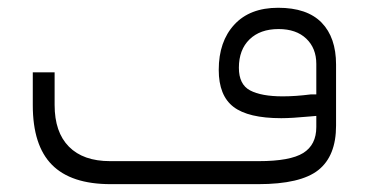

<svg xmlns="http://www.w3.org/2000/svg" viewBox="-20 -469 939 489"><path d="M537.1 -291Q537.1 -363.3 576.7 -406.2Q616.2 -449.2 688.5 -449.2Q762.2 -449.2 799.1 -411.4Q835.9 -373.5 835.9 -304.7V-148.9Q835.9 -71.8 790.8 -35.9Q745.6 0 637.7 0H261.7Q161.1 0 112.3 -49.3Q63.5 -98.6 63.5 -201.2V-284.7H119.1V-201.7Q119.1 -132.3 155.5 -95.5Q191.9 -58.6 260.3 -58.6H639.2Q718.8 -58.6 752.2 -79.3Q785.6 -100.1 785.6 -145.5V-157.7V-173.8L769.5 -172.4Q722.7 -168 696.3 -168Q612.3 -168 574.7 -196.8Q537.1 -225.6 537.1 -291ZM689.5 -395Q642.6 -395 615.5 -368.7Q588.4 -342.3 588.4 -296.4Q588.4 -253.9 616.9 -238.8Q645.5 -223.6 700.2 -223.6Q732.4 -223.6 771 -228.5H785.6V-243.2V-306.2Q785.6 -346.2 760 -370.6Q734.4 -395 689.5 -395Z"/></svg>

Font: Shabnam Thin FD-WOL
Style: Thin-FD-WOL
Weight: 100
Foundry: DejaVu fonts team - Redesigned by Saber Rastikerdar - Based on Vazir font
Version: Version 5.0.1